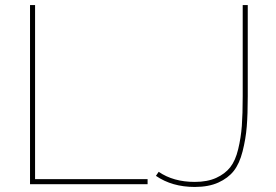

<svg xmlns="http://www.w3.org/2000/svg" viewBox="-20 -730 1092 761"><path d="M565 0H99V-710H119V-20H565ZM598 -33 609 -49Q667 -9 752 -9Q802 -9 837 -25Q872 -41 892.5 -67Q913 -93 924 -138.5Q935 -184 938.5 -231Q942 -278 942 -349V-710H962V-349Q962 -277 958 -228Q954 -179 941.5 -130Q929 -81 906.5 -52.5Q884 -24 845.5 -6.5Q807 11 752 11Q662 11 598 -33Z"/></svg>

Font: Raleway
Style: Thin
Weight: 100
Designer: Matt McInerney, Pablo Impallari, Rodrigo Fuenzalida
Foundry: Matt McInerney, Pablo Impallari, Rodrigo Fuenzalida
Version: Version 3.000